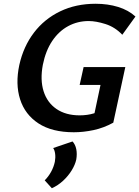

<svg xmlns="http://www.w3.org/2000/svg" viewBox="-20 -691 741 1022"><path d="M373 13Q257 13 185 -34Q113 -81 87 -162.5Q61 -244 83 -346Q105 -444 160.5 -517Q216 -590 300 -630.5Q384 -671 489 -671Q554 -671 609 -654Q664 -637 701 -603L631 -506Q592 -547 541.5 -563Q491 -579 452 -579Q393 -579 343 -552Q293 -525 258 -473Q223 -421 208 -346Q193 -266 212 -205.5Q231 -145 280.5 -111Q330 -77 404 -77Q445 -77 479.5 -87.5Q514 -98 549 -120L473 -41L515 -239H404L425 -334H647L583 -38Q532 -10 478 1.5Q424 13 373 13ZM256 311 218 269Q238 249 252 223.5Q266 198 272 170Q276 148 273.5 128Q271 108 263 97L366 62Q381 78 386 103Q391 128 386 158Q380 186 361.5 216Q343 246 316 271Q289 296 256 311Z"/></svg>

Font: Ysabeau
Style: Bold Italic
Weight: 700
Italic angle: -12°
Designer: Christian Thalmann (Catharsis Fonts)
Version: Version 2.002